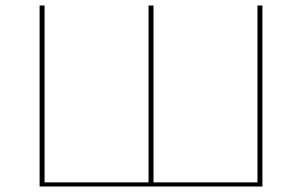

<svg xmlns="http://www.w3.org/2000/svg" viewBox="-20 -678 1098 698"><path d="M916 -658H934V0H124V-658H142V-15H520V-658H538V-15H916Z"/></svg>

Font: EauTestSC Thin
Style: Regular
Weight: 250
Designer: Christian Thalmann (Catharsis Fonts)
Version: Version 0.001;PS 000.001;hotconv 1.0.88;makeotf.lib2.5.64775